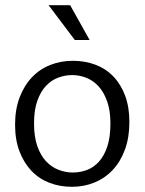

<svg xmlns="http://www.w3.org/2000/svg" viewBox="-20 -710 557 739"><path d="M478 -240Q478 -181 461 -134.5Q444 -88 414 -56Q384 -24 343.5 -7.5Q303 9 257 9Q210 9 170 -6.5Q130 -22 101 -52.5Q72 -83 55 -127.5Q38 -172 38 -230Q38 -289 55.5 -335Q73 -381 103 -412.5Q133 -444 173.5 -460Q214 -476 261 -476Q307 -476 347 -461Q387 -446 416 -416Q445 -386 461.5 -342Q478 -298 478 -240ZM405 -235Q405 -284 392.5 -319.5Q380 -355 359.5 -377.5Q339 -400 312.5 -410.5Q286 -421 258 -421Q230 -421 203.5 -411Q177 -401 156.5 -379Q136 -357 123.5 -321.5Q111 -286 111 -235Q111 -184 123.5 -148Q136 -112 157 -89.5Q178 -67 205 -56.5Q232 -46 260 -46Q288 -46 314 -55.5Q340 -65 360.5 -87.5Q381 -110 393 -146Q405 -182 405 -235ZM167 -690H250L325 -556H268Z"/></svg>

Font: Mukta Vaani Light
Style: Regular
Weight: 300
Designer: Noopur Datye, Girish Dalvi, Yashodeep Gholap, Pallavi Karambelkar
Foundry: Ek Type
Version: Version 2.538;PS 1.000;hotconv 16.6.51;makeotf.lib2.5.65220;